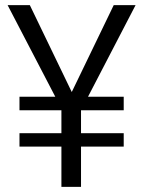

<svg xmlns="http://www.w3.org/2000/svg" viewBox="-20 -731 561 751"><path d="M463.9 -210V-157.7H296.9V0H220.2V-157.7H56.2V-210H220.2V-299.8H56.2V-352.5H196.3L9.8 -710.9H96.7L260.7 -371.1L424.8 -710.9H510.3L324.2 -352.5H463.9V-299.8H296.9V-210Z"/></svg>

Font: Vazirmatn RD UI Light
Style: Regular
Weight: 300
Designer: Saber Rastikerdar
Foundry: Saber Rastikerdar
Version: Version 33.003